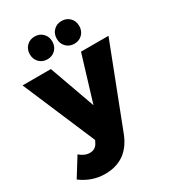

<svg xmlns="http://www.w3.org/2000/svg" viewBox="-245 -893 1088 1215"><g transform="rotate(-30 298.5 -285.5)"><path d="M146.2 -750.5Q169.4 -773.9 205.1 -773.9Q240.7 -773.9 263.9 -750.5Q287.1 -727.1 287.1 -690.9Q287.1 -654.8 263.9 -631.3Q240.7 -607.9 205.1 -607.9Q169.4 -607.9 146.2 -631.3Q123 -654.8 123 -690.9Q123 -727.1 146.2 -750.5ZM343 -750.5Q366.2 -773.9 401.9 -773.9Q437.5 -773.9 460.7 -750.5Q483.9 -727.1 483.9 -690.9Q483.9 -654.8 460.7 -631.3Q437.5 -607.9 401.9 -607.9Q366.2 -607.9 343 -631.3Q319.8 -654.8 319.8 -690.9Q319.8 -727.1 343 -750.5ZM384.8 45.9Q321.8 203.1 159.2 203.1Q63.5 203.1 -16.1 143.1L67.9 7.8Q103.5 39.1 141.1 39.1Q182.1 39.1 200.2 3.9L210 -15.1L-15.1 -543.9H191.9L311 -210.9L412.1 -543.9H612.8Z"/></g></svg>

Font: Montserrat-Arabic ExtraBold
Style: Regular
Weight: 800
Designer: Mohamed Gaber
Foundry: Kief Type Foundry
Version: Version 5.008;PS 005.008;hotconv 1.0.88;makeotf.lib2.5.64775